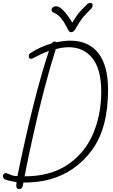

<svg xmlns="http://www.w3.org/2000/svg" viewBox="-49 -1247 780 1322"><path d="M63 32Q63 25 65 7Q48 3 37 2Q3 -4 -13 -11Q-29 -18 -29 -37Q-29 -42 -23.5 -48.5Q-18 -55 -13 -55Q0 -55 16 -47Q29 -41 40 -38Q51 -35 71 -35Q185 -590 288 -896Q255 -885 228.5 -871.5Q202 -858 198 -856Q172 -842 167 -842Q149 -842 149 -860Q149 -874 162 -883Q236 -929 307 -948Q315 -961 328 -961Q336 -961 339 -956Q392 -967 435 -967Q560 -967 627.5 -882Q695 -797 695 -628Q695 -365 584.5 -214Q474 -63 298 -13Q218 10 112 10Q110 33 103 44Q96 55 83 55Q63 55 63 32ZM648 -616Q648 -771 587 -846.5Q526 -922 424 -922Q385 -922 335 -909Q253 -651 175 -295Q152 -193 120 -33Q298 -33 416.5 -113Q535 -193 591.5 -325Q648 -457 648 -616ZM408 -1065Q372 -1135 333 -1154Q330 -1156 321.5 -1160Q313 -1164 309.5 -1168Q306 -1172 306 -1179Q306 -1189 315 -1196.5Q324 -1204 337 -1204Q361 -1204 391 -1171Q421 -1138 449 -1091Q475 -1135 491 -1154.5Q507 -1174 552 -1219Q562 -1227 571 -1227Q589 -1227 589 -1210Q589 -1200 581 -1190Q533 -1141 516.5 -1120Q500 -1099 476 -1057Q467 -1040 459 -1032.5Q451 -1025 441 -1025Q433 -1025 427.5 -1031Q422 -1037 416.5 -1048Q411 -1059 408 -1065Z"/></svg>

Font: Bad Script
Style: Regular
Weight: 400
Italic angle: -10°
Designer: Roman Shchyukin (Gaslight Type Foundry), Cyreal (Charset Expansion)
Foundry: Gaslight
Version: Version 2.000